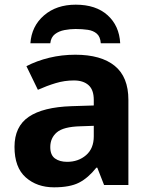

<svg xmlns="http://www.w3.org/2000/svg" viewBox="-20 -791 644 821"><path d="M302 -557Q412 -557 470.5 -509.5Q529 -462 529 -364V0H425L396 -74H392Q357 -30 318 -10Q279 10 211 10Q138 10 90 -32.5Q42 -75 42 -163Q42 -250 103 -291.5Q164 -333 286 -337L381 -340V-364Q381 -407 358.5 -427Q336 -447 296 -447Q256 -447 218 -435.5Q180 -424 142 -407L93 -508Q137 -531 190.5 -544Q244 -557 302 -557ZM381 -253 323 -251Q251 -249 223 -225Q195 -201 195 -162Q195 -128 215 -113.5Q235 -99 267 -99Q315 -99 348 -127.5Q381 -156 381 -208ZM304 -771Q390 -771 440 -726Q490 -681 494 -606H411Q409 -634 394 -647Q379 -660 355.5 -663.5Q332 -667 303 -667Q280 -667 256 -662.5Q232 -658 215 -645Q198 -632 195 -606H110Q115 -679 168 -725Q221 -771 304 -771Z"/></svg>

Font: Noto IKEA Latin
Style: Bold
Weight: 700
Designer: Monotype Design Team
Foundry: Monotype Imaging Inc.
Version: Version 1.0